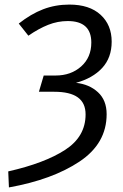

<svg xmlns="http://www.w3.org/2000/svg" viewBox="-20 -720 539 839"><path d="M468 -538Q468 -468 426.5 -423Q385 -378 312 -358Q370 -352 408 -317Q446 -282 446 -221Q446 -93 327.5 -14Q209 65 19 99L16 29Q175 -7 264.5 -65Q354 -123 354 -220Q354 -270 320 -294.5Q286 -319 217 -319H150L171 -390H223Q290 -390 334.5 -429.5Q379 -469 379 -534Q379 -628 276 -628Q232 -628 190.5 -611.5Q149 -595 104 -564L62 -617Q115 -659 168.5 -679.5Q222 -700 283 -700Q371 -700 419.5 -655.5Q468 -611 468 -538Z"/></svg>

Font: FiraGO Book
Style: Italic
Weight: 350
Italic angle: -8°
Designer: bBox Type GmbH
Foundry: bBox Type GmbH
Version: Version 1.001